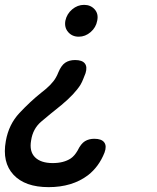

<svg xmlns="http://www.w3.org/2000/svg" viewBox="-27 -580 647 790"><path d="M373 -495Q368 -467 346 -448Q324 -429 297 -429Q270 -429 253.5 -448Q237 -467 242 -495Q248 -523 270 -541.5Q292 -560 319 -560Q346 -560 362.5 -541.5Q379 -523 373 -495ZM403 48Q380 106 335 141Q270 190 173 190Q76 190 28.5 139Q-19 88 -3 0Q9 -68 53 -115Q97 -162 142 -198Q187 -232 203 -261Q206 -266 208.5 -271.5Q211 -277 213 -282Q225 -311 241.5 -322Q258 -333 282 -333Q311 -333 322 -319Q333 -305 325 -279Q320 -267 315.5 -255Q311 -243 304 -231Q280 -193 226 -148Q177 -109 142.5 -79.5Q108 -50 101 -2Q93 43 117 67Q141 91 190 91Q235 91 264 72Q279 62 292 40Q306 11 322.5 1Q339 -9 361 -9Q391 -9 402 6Q413 21 403 48Z"/></svg>

Font: Maple Mono NL Medium
Style: Italic
Weight: 500
Italic angle: -10°
Monospace: yes
Designer: subframe7536
Version: Version 7.000